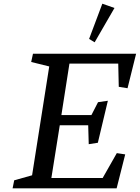

<svg xmlns="http://www.w3.org/2000/svg" viewBox="-20 -1029 764 1049"><path d="M160.2 -735.4H723.6L676.8 -546.9L628.9 -554.7L626 -681.6H359.4L315.4 -400.4H479.5L515.6 -470.7L569.3 -478.5L514.6 -249L464.8 -241.2L461.9 -344.7H306.6L260.7 -56.6H541L618.2 -192.4L664.1 -185.5L617.2 0H48.8L57.6 -43.9L155.3 -71.3L249 -666L150.4 -690.4ZM605.5 -985.4 497.1 -797.9 466.8 -816.4 539.1 -1008.8Z"/></svg>

Font: Neuton
Style: Italic
Weight: 400
Italic angle: -9°
Designer: Brian M Zick
Version: Version 1.32